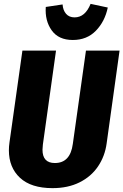

<svg xmlns="http://www.w3.org/2000/svg" viewBox="-20 -956 639 994"><path d="M532 -213Q523 -147 487.5 -94.5Q452 -42 392 -12Q332 18 252 18Q141 18 83.5 -35.5Q26 -89 26 -178Q26 -197 29 -218L96 -694H270L202 -208Q200 -188 200 -181Q200 -112 264 -112Q344 -112 357 -211L425 -694H599ZM217 -920 304 -933Q306 -903 322 -884.5Q338 -866 366 -866Q421 -866 449 -936L538 -917Q523 -845 476.5 -797Q430 -749 357 -749Q283 -749 247.5 -799Q212 -849 217 -920Z"/></svg>

Font: Fira Sans Condensed ExtraBold
Style: Italic
Weight: 800
Width: 3
Italic angle: -8°
Designer: bBox Type GmbH & Carrois Corporate GbR & Edenspiekermann AG
Foundry: bBox Type GmbH & Carrois Corporate GbR & Edenspiekermann AG
Version: Version 4.301